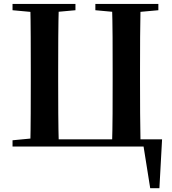

<svg xmlns="http://www.w3.org/2000/svg" viewBox="-20 -761 891 997"><path d="M137.2 0Q139.2 -86.6 139.5 -173.3Q139.9 -259.9 139.9 -346.1V-393.6Q139.9 -481.3 139.5 -568.4Q139.2 -655.6 137.2 -740.5H285.6Q283.1 -654.1 282.6 -567.9Q282.1 -481.6 282.1 -393.6V-346.1Q282.1 -258.5 282.6 -171.8Q283.1 -85.2 285.6 0ZM561.5 0Q564.2 -85.2 564.6 -171.8Q565 -258.5 565 -346.9V-393.6Q565 -481.3 564.6 -568.1Q564.2 -654.9 561.5 -740.5H709.9Q708.1 -655.6 707.6 -569.3Q707.1 -483 707.1 -393.6V-346.1Q707.1 -259.9 707.6 -173.3Q708.1 -86.6 709.9 0ZM211.1 0V-37.6H821.6L807.7 216.3H760L720.2 -33.6L782.9 0ZM45.1 -707.9V-740.5H371.8V-707.9L221.3 -694.2H193.8ZM475.2 -707.9V-740.5H802.3V-707.9L651 -694.2H624.3ZM45.1 0V-32.6L198.2 -47.3H211.1V0Z"/></svg>

Font: Noto Serif KR
Style: Regular
Weight: 200
Designer: Ryoko NISHIZUKA 西塚涼子 (kana & ideographs); Frank Grießhammer (Latin, Greek & Cyrillic); Wenlong ZHANG 张文龙 (bopomofo); San
Foundry: Adobe
Version: Version 2.001;hotconv 1.1.0;makeotfexe 2.6.0